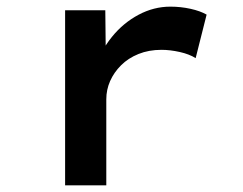

<svg xmlns="http://www.w3.org/2000/svg" viewBox="-20 -558 731 578"><path d="M176 0V-527H297L299 -340L267 -354Q283 -405 317 -447Q351 -489 397 -513.5Q443 -538 493 -538Q524 -538 553.5 -531.5Q583 -525 602 -514L569 -383Q550 -395 521 -401.5Q492 -408 466 -408Q428 -408 397 -395.5Q366 -383 344.5 -361.5Q323 -340 311.5 -314Q300 -288 300 -259V0Z"/></svg>

Font: Lexend Peta Medium
Style: Regular
Weight: 500
Designer: Bonnie Shaver-Troup, Thomas Jockin
Foundry: Lexend
Version: Version 1.007